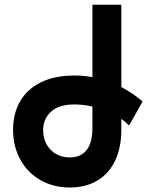

<svg xmlns="http://www.w3.org/2000/svg" viewBox="-20 -792 640 830"><path d="M504.5 -771.5V-415.5Q550.5 -392 596.5 -353.5L538 -249.5Q522.5 -265.5 504.5 -278V-230.5Q504.5 -155 478.2 -98.8Q452 -42.5 401.8 -12Q351.5 18.5 282 18.5Q210.5 18.5 154.8 -13.5Q99 -45.5 67.8 -102.2Q36.5 -159 36.5 -231.5Q36.5 -301.5 67 -354.2Q97.5 -407 157 -436.2Q216.5 -465.5 301.5 -465.5Q340.5 -465.5 379.5 -458.5V-771.5ZM281.5 -111.5Q330 -111.5 354.8 -143.8Q379.5 -176 379.5 -237.5V-331.5Q339 -340.5 302 -340.5Q234.5 -340.5 200.5 -309.2Q166.5 -278 166.5 -228.5Q166.5 -196 180.8 -169.2Q195 -142.5 221 -127Q247 -111.5 281.5 -111.5Z"/></svg>

Font: JuliaMono ExtraBold
Style: Regular
Weight: 800
Monospace: yes
Designer: cormullion
Foundry: corm
Version: Version 0.055; ttfautohint (v1.8.4)